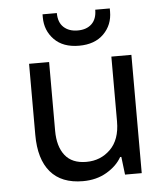

<svg xmlns="http://www.w3.org/2000/svg" viewBox="-51 -743 703 802"><g transform="rotate(-5 300.0 -342.5)"><path d="M265 12Q175 12 129 -42Q83 -96 83 -198V-496H167V-208Q167 -142 196.5 -104.5Q226 -67 286 -67Q346 -67 387 -107.5Q428 -148 428 -224V-496H512V0H442L433 -75H428Q408 -39 365 -13.5Q322 12 265 12ZM298 -553Q231 -553 194 -591Q157 -629 157 -684V-697H217Q217 -658 239 -637.5Q261 -617 298 -617Q335 -617 356.5 -637.5Q378 -658 378 -697H439V-684Q439 -628 401.5 -590.5Q364 -553 298 -553Z"/></g></svg>

Font: DM Mono
Style: Regular
Weight: 400
Designer: Colophon Foundry
Foundry: Colophon Foundry
Version: Version 1.000; ttfautohint (v1.8.2.53-6de2)